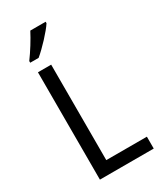

<svg xmlns="http://www.w3.org/2000/svg" viewBox="-232 -1025 932 1106"><g transform="rotate(-30 234.0 -472.0)"><path d="M272 -934V-944H170C147 -899 109 -838 77 -795V-784H133C177 -820 247 -895 272 -934ZM88 0H446V-79H176V-714H88Z"/></g></svg>

Font: Noto Sans Gurmukhi SemiCondensed
Style: Regular
Weight: 400
Width: 4
Designer: Jelle Bosma - Monotype Design Team
Foundry: Monotype Imaging Inc.
Version: Version 2.004